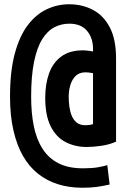

<svg xmlns="http://www.w3.org/2000/svg" viewBox="-20 -729 600 900"><path d="M366 151Q305 151 253 135Q201 119 159 86Q117 53 88 2.5Q59 -48 43 -117.5Q27 -187 27 -276Q27 -396 49.5 -478.5Q72 -561 110.5 -611.5Q149 -662 199 -685.5Q249 -709 304 -709Q366 -709 416 -682.5Q466 -656 495 -600Q524 -544 524 -455V-65Q493 -51 454.5 -45.5Q416 -40 387 -40Q332 -40 287.5 -63Q243 -86 217.5 -137Q192 -188 192 -270Q192 -335 210 -385Q228 -435 267 -464Q306 -493 368 -493Q379 -493 391 -491.5Q403 -490 416 -488V-504Q415 -553 387 -585.5Q359 -618 305 -618Q267 -618 234.5 -601Q202 -584 177.5 -544.5Q153 -505 139.5 -438.5Q126 -372 126 -275Q126 -199 138.5 -137.5Q151 -76 179.5 -31.5Q208 13 254.5 36.5Q301 60 369 60Q412 60 440 55Q468 50 483 45L494 136Q458 144 430.5 147.5Q403 151 366 151ZM380 -142Q387 -142 396.5 -143Q406 -144 416 -147V-386Q405 -388 397 -389Q389 -390 381 -390Q352 -390 335 -373.5Q318 -357 310 -331Q302 -305 302 -275Q302 -254 305 -230.5Q308 -207 316 -187Q324 -167 339.5 -154.5Q355 -142 380 -142Z"/></svg>

Font: Ubuntu Sans Mono SemiBold
Style: Regular
Weight: 600
Monospace: yes
Designer: Dalton Maag Ltd
Foundry: Dalton Maag Ltd
Version: Version 1.006